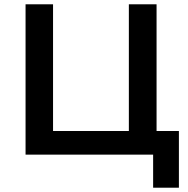

<svg xmlns="http://www.w3.org/2000/svg" viewBox="-20 -720 874 894"><path d="M813 -110V154H693V0H99V-700H227V-110H580V-700H709V-110Z"/></svg>

Font: mBank SemiBold
Style: Regular
Weight: 600
Designer: Julieta Ulanovsky
Foundry: Julieta Ulanovsky
Version: Version 7.200